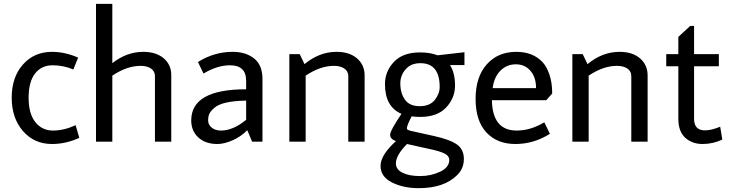

<svg xmlns="http://www.w3.org/2000/svg" viewBox="-20 -738 3800 1000"><path d="M251 -468Q318 -468 387 -438L362 -376Q311 -398 253.5 -398Q196 -398 162.5 -355Q129 -312 129 -229Q129 -146 164 -102Q199 -58 256 -58Q313 -58 374 -86L393 -20Q323 12 251 12Q158 12 99.5 -55.5Q41 -123 41 -229.5Q41 -336 99.5 -402Q158 -468 251 -468Z M565 -718V-409Q640 -468 726 -468Q793 -468 832.5 -434.5Q872 -401 872 -347V0H787V-341Q787 -367 766.5 -381Q746 -395 712 -395Q641 -395 565 -344V0H480V-718Z M1262 -273V-317Q1262 -398 1178 -398Q1112 -398 1040 -355L1011 -415Q1095 -468 1192 -468Q1260 -468 1303.5 -433.5Q1347 -399 1347 -327V0H1293L1268 -60Q1236 -27 1192 -7.5Q1148 12 1112 12Q1050 12 1013 -22Q976 -56 976 -111Q976 -273 1262 -273ZM1131 -58Q1194 -58 1262 -114V-214Q1136 -212 1096 -176Q1077 -159 1070.5 -145.5Q1064 -132 1064 -110.5Q1064 -89 1082.5 -73.5Q1101 -58 1131 -58Z M1879 -345V0H1794V-341Q1794 -367 1773.5 -381Q1753 -395 1719 -395Q1648 -395 1572 -344V0H1487V-456H1541L1566 -404Q1643 -468 1733 -468Q1800 -468 1839.5 -434Q1879 -400 1879 -345Z M2168 -129Q2145 -129 2124 -132Q2099 -84 2099 -69Q2099 -62 2117 -57L2239 -30Q2324 -11 2360 14.5Q2396 40 2396 90Q2396 140 2361 174Q2293 242 2161 242Q2080 242 2021 212Q1962 182 1962 126Q1962 70 2042 -3Q2012 -14 2012 -36Q2012 -58 2071 -145Q1985 -182 1985 -300Q1985 -366 2031.5 -415.5Q2078 -465 2168 -465Q2220 -465 2259 -450L2399 -466V-399H2324Q2350 -357 2350 -292.5Q2350 -228 2304 -178.5Q2258 -129 2168 -129ZM2270 -285Q2270 -409 2169 -409Q2129 -409 2104 -388Q2065 -354 2065 -303.5Q2065 -253 2089 -219Q2113 -185 2166 -185Q2219 -185 2244.5 -217.5Q2270 -250 2270 -285ZM2042 113Q2042 145 2077 162Q2112 179 2168 179Q2224 179 2272 156.5Q2320 134 2320 95Q2320 75 2297 62.5Q2274 50 2217 38L2100 12Q2042 70 2042 113Z M2671 -58Q2743 -58 2815 -101L2844 -41Q2760 12 2664.5 12Q2569 12 2513 -48.5Q2457 -109 2457 -223Q2457 -337 2515 -402.5Q2573 -468 2669 -468Q2756 -468 2806 -414Q2827 -392 2841.5 -350Q2856 -308 2856 -251L2825 -216H2542Q2545 -58 2671 -58ZM2546 -279H2772Q2772 -335 2743 -369Q2714 -403 2666.5 -403Q2619 -403 2586 -369.5Q2553 -336 2546 -279Z M3353 -345V0H3268V-341Q3268 -367 3247.5 -381Q3227 -395 3193 -395Q3122 -395 3046 -344V0H2961V-456H3015L3040 -404Q3117 -468 3207 -468Q3274 -468 3313.5 -434Q3353 -400 3353 -345Z M3595 -393V-119Q3595 -59 3652 -59Q3685 -59 3731 -78L3742 -11Q3693 12 3639 12Q3585 12 3549 -20.5Q3513 -53 3513 -120V-393H3450V-456H3513V-546L3575 -603H3595V-456H3724V-393Z"/></svg>

Font: Average Sans
Style: Regular
Weight: 400
Designer: Eduardo Rodriguez Tunni
Foundry: Eduardo Rodriguez Tunni
Version: Version 1.001